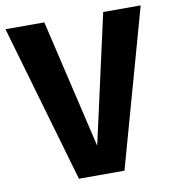

<svg xmlns="http://www.w3.org/2000/svg" viewBox="-92 -763 753 832"><g transform="rotate(-10 284.5 -346.5)"><path d="M582.4 -693.2 388.8 0H188.4L-12.6 -693.2H158.4L291.2 -127L417.4 -693.2Z"/></g></svg>

Font: Firava
Style: Regular
Weight: 400
Designer: Carrois Corporate & Edenspiekermann AG
Foundry: Greg Finn Gibson
Version: Version 5.000